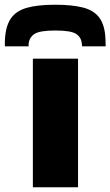

<svg xmlns="http://www.w3.org/2000/svg" viewBox="-79 -792 467 812"><path d="M60 0V-544H251V0ZM155 -772Q226 -772 272.5 -760Q319 -748 342 -716Q365 -684 367 -626Q368 -612 368 -596H268Q268 -599 268 -601.5Q268 -604 267 -607Q265 -634 243 -648.5Q221 -663 155 -663Q89 -663 67 -648.5Q45 -634 42 -607Q42 -604 42 -601.5Q42 -599 42 -596H-58Q-59 -604 -58.5 -611.5Q-58 -619 -58 -626Q-55 -682 -33 -714Q-11 -746 34.5 -759Q80 -772 155 -772Z"/></svg>

Font: Georama Extended
Style: Bold
Weight: 700
Width: 7
Designer: Jean-Baptiste Levee
Foundry: Production Type
Version: Version 1.000